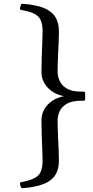

<svg xmlns="http://www.w3.org/2000/svg" viewBox="-20 -860 491 1010"><path d="M89 122 85 109Q84 99 92 98Q136 90 160.5 77.5Q185 65 194.5 42.5Q204 20 204 -16Q204 -35 202.5 -71Q201 -107 199.5 -149Q198 -191 198 -226Q198 -255 210 -279Q222 -303 243 -320.5Q264 -338 291.5 -347.5Q319 -357 351 -357V-351Q319 -351 291.5 -360.5Q264 -370 243 -387.5Q222 -405 210 -429Q198 -453 198 -482Q198 -518 199.5 -560Q201 -602 202.5 -638Q204 -674 204 -693Q204 -731 194.5 -753Q185 -775 161 -787.5Q137 -800 93 -807Q83 -810 85 -818L89 -831Q90 -841 100 -840Q168 -835 209.5 -818.5Q251 -802 270.5 -771.5Q290 -741 290 -693Q290 -674 288.5 -638Q287 -602 285 -560Q283 -518 283 -482Q283 -458 294 -434Q305 -410 332 -394Q359 -378 407 -378H418Q428 -378 428 -369V-340Q428 -330 419 -330H407Q359 -330 332 -314.5Q305 -299 294 -275Q283 -251 283 -226Q283 -191 285 -149Q287 -107 288.5 -71Q290 -35 290 -16Q290 30 271 60.5Q252 91 210.5 107.5Q169 124 101 130Q92 131 89 122Z"/></svg>

Font: Hahmlet
Style: Regular
Weight: 400
Designer: Minjoo Ham & Mark Frömberg
Foundry: hypertype
Version: Version 1.002